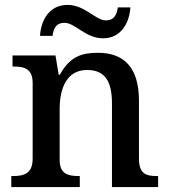

<svg xmlns="http://www.w3.org/2000/svg" viewBox="-20 -762 691 782"><path d="M400 -606C471 -606 507 -666 511 -732H460C456 -705 447 -679 411 -679C369 -679 326 -742 255 -742C183 -742 147 -683 143 -616H194C198 -643 206 -669 243 -669C286 -669 328 -606 400 -606ZM26 0H305V-45H301C257 -45 223 -53 223 -111V-317C223 -402 251 -477 335 -477C410 -477 436 -427 436 -341V0H624V-45H619C574 -45 546 -54 546 -117V-352C546 -488 484 -547 379 -547C315 -547 265 -533 224 -458H219L206 -536H31V-491H35C79 -491 113 -482 113 -424V-116C113 -54 77 -45 32 -45H26Z"/></svg>

Font: Noto Serif Yezidi Medium
Style: Regular
Weight: 500
Designer: Dalton Maag Ltd
Foundry: Dalton Maag Ltd
Version: Version 1.001